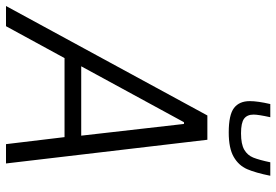

<svg xmlns="http://www.w3.org/2000/svg" viewBox="-188 -780 943 656"><g transform="rotate(90 284.0 -451.5)"><path d="M-24 0 350 -688H433L514 0H448L424 -200H154L45 0ZM182 -257H419L379 -608H373ZM301 -833Q301 -860 311 -903H356Q347 -862 347 -846Q347 -824 361 -813.5Q375 -803 411 -803Q448 -803 467 -814Q486 -825 494 -845Q502 -865 510 -903H556Q546 -853 533.5 -824Q521 -795 491.5 -778Q462 -761 408 -761Q348 -761 324.5 -779Q301 -797 301 -833Z"/></g></svg>

Font: Saira Semi Condensed Light
Style: Italic
Weight: 300
Width: 4
Italic angle: -12°
Designer: Hector Gatti with collaboration of the Omnibus-Type team
Foundry: Omnibus-Type
Version: Version 1.001; ttfautohint (v1.8)